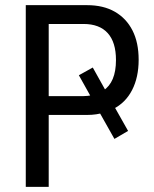

<svg xmlns="http://www.w3.org/2000/svg" viewBox="-20 -725 598 745"><path d="M80 0V-705H318Q381 -705 425.5 -679.5Q470 -654 494 -607Q518 -560 518 -493Q518 -425 492.5 -375.5Q467 -326 419 -302L420 -318L477 -217L424 -186L362 -296L382 -288Q370 -284 353.5 -281.5Q337 -279 318 -279H169V0ZM169 -352H303Q312 -352 320.5 -353Q329 -354 336 -356L338 -340L286 -433L340 -463L393 -368L380 -373Q430 -405 430 -492Q430 -561 398 -596.5Q366 -632 304 -632H169Z"/></svg>

Font: Nunito Sans 10pt Condensed Medium
Style: Regular
Weight: 500
Width: 3
Designer: Vernon Adams
Foundry: Vernon Adams
Version: Version 3.101;gftools[0.9.27]